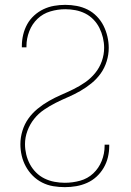

<svg xmlns="http://www.w3.org/2000/svg" viewBox="-20 -763 540 791"><path d="M247 8Q223 8 199 4Q175 0 153.5 -11Q132 -22 115 -39Q98 -56 86.5 -77Q75 -98 69.5 -121.5Q64 -145 64 -169Q64 -197 72.5 -224.5Q81 -252 97 -274.5Q113 -297 135 -315Q157 -333 181.5 -347Q206 -361 231.5 -372Q257 -383 282.5 -395.5Q308 -408 331 -424Q354 -440 372 -462Q390 -484 399.5 -511Q409 -538 409 -566Q409 -587 404 -608Q399 -629 389.5 -648Q380 -667 365 -682.5Q350 -698 331 -707.5Q312 -717 291 -721Q270 -725 249 -725Q218 -725 187.5 -716Q157 -707 134.5 -685.5Q112 -664 100.5 -634Q89 -604 89 -573Q89 -572 89 -571Q89 -570 89 -568H70Q70 -570 70 -571Q70 -572 70 -574Q70 -597 75.5 -620Q81 -643 92 -663Q103 -683 120.5 -699Q138 -715 159 -725Q180 -735 203 -739Q226 -743 249 -743Q273 -743 296.5 -738.5Q320 -734 341 -723.5Q362 -713 379 -695.5Q396 -678 406.5 -657Q417 -636 422.5 -612.5Q428 -589 428 -566Q428 -538 419.5 -510.5Q411 -483 395 -460.5Q379 -438 357 -420Q335 -402 310.5 -388Q286 -374 260.5 -363Q235 -352 210 -339.5Q185 -327 161.5 -311Q138 -295 120.5 -273Q103 -251 93 -224Q83 -197 83 -169Q83 -148 88 -127Q93 -106 103 -87Q113 -68 128.5 -52.5Q144 -37 163.5 -27.5Q183 -18 204.5 -14Q226 -10 247 -10Q279 -10 310 -18.5Q341 -27 364 -48.5Q387 -70 399 -100Q411 -130 411 -162Q411 -163 411 -164Q411 -165 411 -167H430Q430 -165 430 -164Q430 -163 430 -161Q430 -138 424.5 -115Q419 -92 407 -71.5Q395 -51 377.5 -35Q360 -19 338.5 -9.5Q317 0 294 4Q271 8 247 8Z"/></svg>

Font: Iosevka SS04 Thin
Style: Regular
Weight: 100
Monospace: yes
Designer: Belleve Invis
Foundry: Belleve Invis
Version: Version 19.0.0; ttfautohint (v1.8.4)